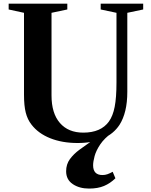

<svg xmlns="http://www.w3.org/2000/svg" viewBox="-20 -782 839 1064"><path d="M410 10.5Q324.5 10.5 258.2 -16Q192 -42.5 154.5 -91.5Q132.5 -119.5 122.8 -157.5Q113 -195.5 113 -257.5V-711L28 -729.5V-761.5H353V-729.5L265.5 -711V-253Q265.5 -154 312 -100.5Q358.5 -47 441.5 -47Q539 -47 583.5 -108.5Q605.5 -139 615.5 -190Q625.5 -241 625.5 -325V-711L538 -729.5V-761.5H773.5V-729.5L685.5 -711V-273Q685.5 -214.5 674.5 -169Q663.5 -123.5 642.5 -90.5Q576 10.5 410 10.5ZM473.5 263Q420 263 383.2 238.2Q346.5 213.5 346.5 167Q346.5 128.5 367.2 100Q388 71.5 420.2 47.8Q452.5 24 487.2 0Q522 -24 550 -54.5L601.5 -47Q558.5 -16 535.5 18.2Q512.5 52.5 504.2 83.2Q496 114 496 134Q496 188 548 188Q562.5 188 575.2 183.5Q588 179 604.5 170L619.5 206Q591 234 556.5 248.5Q522 263 473.5 263Z"/></svg>

Font: Libre Caslon Text SemiBold
Style: Regular
Weight: 600
Designer: Pablo Impallari, Rodrigo Fuenzalida, Katja Schimmel
Foundry: Pablo Impallari, Rodrigo Fuenzalida
Version: Version 2.000